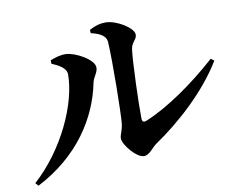

<svg xmlns="http://www.w3.org/2000/svg" viewBox="-79 -820 1158 937"><g transform="rotate(-10 500.0 -352.0)"><path d="M571.5 -41.1C599.4 -41.1 618.2 -75.1 640.7 -90.3C765.2 -174.8 905.6 -301.4 989.7 -440.3L974 -452.7C860.5 -350.3 724.2 -254.6 612.9 -209.2C598.3 -203.3 590.4 -208.2 590.4 -223.9C589 -295 595.8 -505.9 603.9 -564.4C608.8 -601.2 634.1 -606 634.1 -632.6C634.1 -665.7 552.7 -716.2 498.8 -716.2C471.5 -716.2 450.4 -710.5 417.9 -693.6L419.1 -677.1C466.3 -666.4 493 -649 494.8 -620.6C500.8 -523.9 496.7 -268.6 491.9 -219.5C488.2 -180.3 474.6 -166.6 474.6 -144.5C474.6 -114.9 534.3 -41.1 571.5 -41.1ZM25.5 -3.2 38.7 11.8C247.6 -95.4 357 -268 390.7 -437.6C395.7 -463.1 417.4 -481.8 417.4 -507.4C417.4 -548 326.6 -596.6 281.1 -597.7C251.4 -598.2 226.3 -589.4 204 -580.8V-563.7C237.9 -549.2 275.2 -530.5 275.2 -498.3C275.2 -353.7 178 -140.4 25.5 -3.2Z"/></g></svg>

Font: Source Han Serif TW VF
Style: Regular
Weight: 250
Designer: Ryoko NISHIZUKA 西塚涼子 (kana & ideographs); Frank Grießhammer (Latin, Greek & Cyrillic); Wenlong ZHANG 张文龙 (bopomofo); San
Foundry: Adobe
Version: Version 2.002;hotconv 1.1.0;makeotfexe 2.6.0